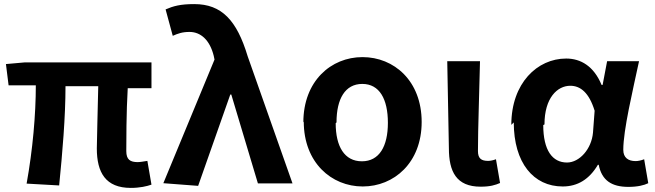

<svg xmlns="http://www.w3.org/2000/svg" viewBox="-20 -855 3200 938"><path d="M22 -438H155C155 -296 140 -124 110 42L269 51C285 -109 300 -283 300 -434H460C458 -324 453 -174 453 -130C453 -12 496 63 619 63C663 63 698 55 720 47L700 -69C681 -66 664 -63 653 -63C616 -63 597 -75 597 -117C597 -153 597 -310 604 -424H720V-550H99L9 -542Z M778 40 948 53 1105 -393H1110L1240 41H1409L1190 -580C1137 -756 1063 -835 929 -835C860 -835 826 -825 789 -809L824 -680C849 -691 870 -699 906 -699C961 -699 1005 -659 1024 -583L1028 -564Z M1464 -261C1464 -61 1599 56 1752 56C1905 56 2040 -60 2040 -259C2040 -460 1905 -576 1751 -576C1597 -576 1462 -459 1462 -257ZM1624 -257C1624 -372 1666 -445 1750 -445C1834 -445 1875 -371 1875 -255C1875 -140 1833 -67 1748 -67C1663 -67 1620 -139 1620 -253Z M2173 -131C2173 -17 2209 57 2328 57C2375 57 2400 49 2423 39L2403 -77C2390 -72 2375 -69 2365 -69C2332 -69 2315 -80 2315 -117C2315 -230 2322 -409 2325 -556H2165Z M2490 -257C2490 -60 2586 56 2729 56C2802 56 2859 21 2901 -50H2905C2920 27 2969 58 3050 58C3095 58 3127 50 3147 40L3127 -77C3112 -71 3097 -68 3085 -68C3050 -68 3025 -84 3025 -123C3025 -220 3071 -411 3102 -556H2946L2924 -440H2919C2881 -532 2817 -569 2746 -569C2605 -569 2478 -449 2478 -245ZM2640 -247C2640 -377 2703 -436 2766 -436C2816 -436 2858 -402 2885 -314L2877 -207C2870 -127 2811 -61 2750 -61C2679 -61 2634 -120 2634 -244Z"/></svg>

Font: GenEiGothic-pro-Regular
Style: Bold
Weight: 700
Designer: Ryoko NISHIZUKA (kana & ideographs); Paul D. Hunt (Latin, Greek & Cyrillic); Wenlong ZHANG (bopomofo); Sandoll Communica
Foundry: Adobe Systems Incorporated; o_tamon
Version: Version 1.000.140830